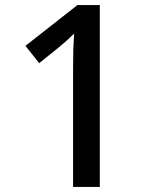

<svg xmlns="http://www.w3.org/2000/svg" viewBox="-20 -734 612 754"><path d="M372 0H267V-474Q267 -511 268 -542Q269 -573 271 -602Q258 -589 244 -576.5Q230 -564 212 -549L134 -486L80 -554L284 -714H372Z"/></svg>

Font: Noto Sans Myanmar Medium
Style: Regular
Weight: 500
Designer: Monotype Design Team
Foundry: Monotype Imaging Inc.
Version: Version 2.107; ttfautohint (v1.8.4.7-5d5b)